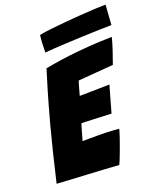

<svg xmlns="http://www.w3.org/2000/svg" viewBox="-167 -942 892 1049"><g transform="rotate(-20 279.0 -417.5)"><path d="M343 7Q296.5 4 250.2 1.2Q204 -1.5 157.5 -4Q115 -6 71.8 -8.5Q28.5 -11 -13.5 -13.5Q6.5 -100 26.2 -179.8Q46 -259.5 64.5 -329.5Q93.5 -436.5 116.2 -513.2Q139 -590 150.5 -625.5Q251 -644 335.2 -652.2Q419.5 -660.5 475.2 -662.5Q531 -664.5 544.5 -664.5Q535 -628.5 523.2 -593.2Q511.5 -558 497.5 -519L293 -502.5Q291 -498 287.8 -486.8Q284.5 -475.5 280.8 -462.2Q277 -449 274 -437.8Q271 -426.5 269.5 -421.5Q281 -421.5 298 -421.8Q315 -422 334.8 -422.5Q354.5 -423 374.5 -423.2Q394.5 -423.5 412.2 -423.8Q430 -424 443 -424.5L399.5 -271Q393 -271.5 375.5 -272.2Q358 -273 335.2 -274Q312.5 -275 290 -276Q267.5 -277 250.5 -277.5Q233.5 -278 227 -278Q225.5 -273.5 222.5 -264.2Q219.5 -255 216.5 -243.8Q213.5 -232.5 210 -221Q206.5 -209.5 204 -199.8Q201.5 -190 199.5 -184Q205 -184.5 233.8 -184.5Q262.5 -184.5 293.5 -184.5Q316.5 -184.5 338.5 -183.8Q360.5 -183 379.2 -181.8Q398 -180.5 411 -179Q405 -156.5 395 -127.5Q385 -98.5 374.5 -70Q364 -41.5 355.5 -20.5Q347 0.5 343 7ZM564.5 -726Q537 -726 490 -724.5Q443 -723 386.8 -720.8Q330.5 -718.5 274.5 -715.5Q218.5 -712.5 174 -708.5Q174 -735 175.2 -759.5Q176.5 -784 179.5 -808.5Q205 -814 244.8 -818.5Q284.5 -823 331.2 -827.2Q378 -831.5 424.2 -834.8Q470.5 -838 509.5 -840Q548.5 -842 572.5 -842Z"/></g></svg>

Font: Grandstander Thin ExtraBold
Style: Italic
Weight: 800
Italic angle: -15°
Version: Version 1.200